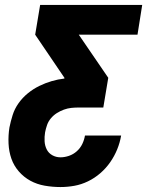

<svg xmlns="http://www.w3.org/2000/svg" viewBox="-20 -550 640 775"><path d="M224 205Q192 205 160.5 199.5Q129 194 102.5 179.5Q76 165 56 142Q36 119 26 90.5Q16 62 14.5 29.5Q13 -3 18 -35Q23 -60 31 -85.5Q39 -111 55 -133.5Q71 -156 92.5 -173.5Q114 -191 138.5 -203Q163 -215 188.5 -222.5Q214 -230 240 -233V-236L122 -410L142 -530H554L535 -410H298L417 -236L397 -116H298Q283 -116 268 -114.5Q253 -113 238 -107.5Q223 -102 209.5 -93.5Q196 -85 185.5 -72.5Q175 -60 170 -45.5Q165 -31 162 -16Q159 2 160 20Q161 38 168.5 53Q176 68 191 76.5Q206 85 224 85Q241 85 258.5 79Q276 73 290 60.5Q304 48 312 31.5Q320 15 323 -3H469Q464 26 453 53Q442 80 425 104.5Q408 129 385 149Q362 169 335 182Q308 195 280 200Q252 205 224 205Z"/></svg>

Font: Iosevka Curly HvExObl
Style: Regular
Weight: 900
Width: 7
Italic angle: -9°
Monospace: yes
Designer: Belleve Invis
Foundry: Belleve Invis
Version: Version 11.1.0; ttfautohint (v1.8.3)